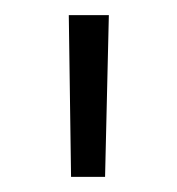

<svg xmlns="http://www.w3.org/2000/svg" viewBox="-20 -717 234 254"><path d="M74 -483 71 -697H124L119 -483Z"/></svg>

Font: Cairo Play Light
Style: Regular
Weight: 300
Version: Version 3.119